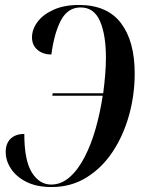

<svg xmlns="http://www.w3.org/2000/svg" viewBox="-20 -744 582 774"><path d="M188 10Q128 10 87 -10.5Q46 -31 24.5 -63.5Q3 -96 3 -131Q3 -166 23 -185Q43 -204 78 -204Q78 -97 108.5 -48.5Q139 0 186 0Q227 0 261 -30Q295 -60 321.5 -111.5Q348 -163 366 -227Q384 -291 394 -358H191L192 -368H396Q401 -406 404 -442.5Q407 -479 407 -511Q407 -604 383 -659Q359 -714 305 -714Q254 -714 226.5 -663.5Q199 -613 187 -524Q151 -525 130 -544Q109 -563 109 -593Q109 -626 131.5 -656Q154 -686 196.5 -705Q239 -724 298 -724Q412 -724 467.5 -651Q523 -578 523 -448Q523 -362 500.5 -280.5Q478 -199 435 -133.5Q392 -68 329.5 -29Q267 10 188 10Z"/></svg>

Font: Noto Serif Display ExtraCondensed SemiBold
Style: Italic
Weight: 600
Width: 2
Italic angle: -12°
Designer: Monotype Design Team
Foundry: Monotype Imaging Inc.
Version: Version 2.009